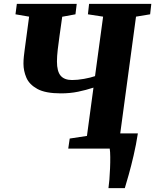

<svg xmlns="http://www.w3.org/2000/svg" viewBox="-20 -763 797 986"><path d="M330.5 0 338 -51.5 426.5 -65 460 -313Q422 -300.5 381 -292Q340 -283.5 292.5 -283.5Q213.5 -283.5 172 -306.2Q130.5 -329 115.5 -364Q100.5 -399 100.5 -436Q100.5 -454 102.5 -473Q104.5 -492 106.5 -506L129.5 -677.5L59.5 -689.5L66.5 -743H374L367.5 -689.5L299.5 -677L285.5 -577.5Q280.5 -543.5 276.5 -508.2Q272.5 -473 272.5 -447Q272.5 -396.5 291.5 -374.2Q310.5 -352 350 -352Q378 -352 411.5 -358Q445 -364 468 -372L509.5 -677.5L431.5 -689.5L437.5 -743H757L751 -689.5L678.5 -677.5L597.5 -78H688Q679 -19.5 666.2 35.2Q653.5 90 641.2 133.5Q629 177 621 203H537Q539.5 186.5 541.8 159Q544 131.5 545.2 101Q546.5 70.5 546.2 43.5Q546 16.5 543.5 0Z"/></svg>

Font: Merriweather Black
Style: Italic
Weight: 900
Italic angle: -7.8°
Designer: Eben Sorkin
Foundry: Eben Sorkin
Version: Version 2.200;gftools[0.9.31]